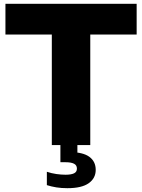

<svg xmlns="http://www.w3.org/2000/svg" viewBox="-20 -760 744 1006"><path d="M251.5 0V-579H8.5V-740H696V-579H453V0ZM333 226Q302 226 275.5 221.8Q249 217.5 225.5 210V140Q249 148 275 151.8Q301 155.5 323.5 155.5Q352.5 155.5 367.8 148.2Q383 141 383 123.5Q383 105.5 367.8 97.8Q352.5 90 323.5 90H296.5V-10H385.5V62.5L344.5 37Q414.5 37 448 61.5Q481.5 86 481.5 130Q481.5 174 444.8 200Q408 226 333 226Z"/></svg>

Font: Encode Sans SC SemiExpanded ExtraBold
Style: Regular
Weight: 800
Width: 6
Designer: Multiple Designers
Foundry: Impallari Type
Version: Version 3.002